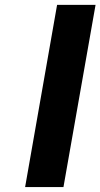

<svg xmlns="http://www.w3.org/2000/svg" viewBox="-20 -760 408 780"><path d="M368.2 -740.2 237.8 0H82L211.9 -740.2Z"/></svg>

Font: SVN-Poppins
Style: Bold Italic
Weight: 700
Italic angle: -10°
Designer: Ninad Kale (Devanagari), Jonny Pinhorn (Latin)
Foundry: Indian Type Foundry
Version: Version 3.002 2017